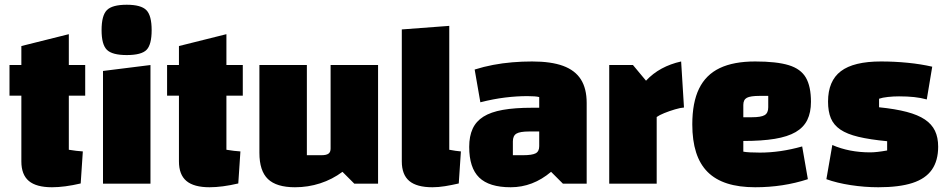

<svg xmlns="http://www.w3.org/2000/svg" viewBox="-20 -774 3998 809"><path d="M199 15Q133 15 101.5 -11.5Q70 -38 70 -94V-580L270 -630V-143Q287 -140 301.5 -138.5Q316 -137 329 -136L320 -1Q286 7 255.5 11Q225 15 199 15ZM20 -371V-500H339V-371Z M414 -475 614 -500V0H414ZM514 -542Q453 -542 430.5 -564Q408 -586 408 -647Q408 -709 430.5 -731.5Q453 -754 514 -754Q574 -754 596.5 -731.5Q619 -709 619 -647Q619 -586 597.5 -564Q576 -542 514 -542Z M863 15Q797 15 765.5 -11.5Q734 -38 734 -94V-580L934 -630V-143Q951 -140 965.5 -138.5Q980 -137 993 -136L984 -1Q950 7 919.5 11Q889 15 863 15ZM684 -371V-500H1003V-371Z M1573 -500V0H1473L1423 -50Q1380 -18 1329 -1.5Q1278 15 1223 15Q1145 15 1109 -19.5Q1073 -54 1073 -130V-500H1273V-120H1334Q1355 -120 1364 -126.5Q1373 -133 1373 -148V-500Z M1873 -143Q1888 -140 1900 -138.5Q1912 -137 1922 -136L1913 -1Q1883 6 1855 10.5Q1827 15 1802 15Q1736 15 1704.5 -11.5Q1673 -38 1673 -94V-650L1873 -665Z M2132 15Q2041 15 1999 -26Q1957 -67 1957 -155Q1957 -200 1971.5 -231.5Q1986 -263 2017 -282.5Q2048 -302 2098.5 -311Q2149 -320 2222 -320H2282V-220H2210Q2171 -220 2156 -211Q2141 -202 2141 -178V-120H2183Q2222 -120 2237 -128Q2252 -136 2252 -158V-365Q2237 -369 2202 -369Q2157 -369 2108 -363Q2059 -357 2004 -343L1980 -481Q2018 -493 2057.5 -500.5Q2097 -508 2138.5 -511.5Q2180 -515 2222 -515Q2302 -515 2352.5 -496.5Q2403 -478 2427.5 -439.5Q2452 -401 2452 -340V0H2352L2302 -50Q2225 15 2132 15Z M2647 -500 2702 -434Q2731 -465 2768 -485Q2805 -505 2850 -515L2862 -321Q2847 -320 2823.5 -313Q2800 -306 2779 -297.5Q2758 -289 2747 -281V0H2547V-500Z M3162 15Q3094 15 3044 -1Q2994 -17 2961.5 -49.5Q2929 -82 2913 -132Q2897 -182 2897 -250Q2897 -342 2925.5 -400.5Q2954 -459 3012.5 -487Q3071 -515 3162 -515Q3252 -515 3303 -499.5Q3354 -484 3375.5 -447Q3397 -410 3397 -345Q3397 -300 3381.5 -268.5Q3366 -237 3332.5 -217.5Q3299 -198 3244.5 -189Q3190 -180 3112 -180H3082V-280H3148Q3187 -280 3202 -289Q3217 -298 3217 -322V-370H3181Q3142 -370 3127 -362Q3112 -354 3112 -332V-135Q3133 -131 3182 -131Q3225 -131 3269.5 -137.5Q3314 -144 3360 -157L3384 -19Q3332 -2 3276.5 6.5Q3221 15 3162 15Z M3469 -346Q3469 -433 3523 -474Q3577 -515 3692 -515Q3749 -515 3804.5 -509.5Q3860 -504 3908 -493L3885 -355Q3860 -362 3831.5 -365Q3803 -368 3768 -368Q3745 -368 3721.5 -365.5Q3698 -363 3684 -358V-322Q3753 -315 3800.5 -302.5Q3848 -290 3877 -270.5Q3906 -251 3919.5 -223Q3933 -195 3933 -156Q3933 -97 3906.5 -59Q3880 -21 3824.5 -3Q3769 15 3681 15Q3623 15 3564.5 6Q3506 -3 3462 -19L3487 -163Q3558 -132 3647 -132Q3660 -132 3678 -134Q3696 -136 3718 -140V-179Q3645 -186 3597 -197.5Q3549 -209 3521 -228Q3493 -247 3481 -275.5Q3469 -304 3469 -346Z"/></svg>

Font: Changa ExtraLight ExtraBold
Style: Regular
Weight: 800
Version: Version 3.002; ttfautohint (v1.8.2)